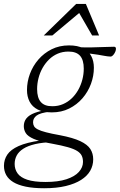

<svg xmlns="http://www.w3.org/2000/svg" viewBox="-74 -736 621 996"><path d="M500 -442.5Q492.5 -442.5 483.5 -443.8Q474.5 -445 462.5 -447.2Q450.5 -449.5 434.2 -452.2Q418 -455 396 -457.5Q374 -460 344 -461.5L321.5 -491.5Q363.5 -489.5 401.8 -490.2Q440 -491 470 -492.2Q500 -493.5 517.5 -493.5Q522.5 -493.5 525 -490.8Q527.5 -488 527.5 -483Q527.5 -476.5 524.8 -469.5Q522 -462.5 517.8 -456.2Q513.5 -450 508.8 -446.2Q504 -442.5 500 -442.5ZM198 -185Q228 -185 253.2 -196Q278.5 -207 298.2 -226Q318 -245 332 -270Q346 -295 353.2 -323Q360.5 -351 360.5 -380Q360.5 -425 341.2 -446.8Q322 -468.5 281 -468.5Q251 -468.5 225.8 -457.8Q200.5 -447 180.8 -427.8Q161 -408.5 147 -383.8Q133 -359 125.8 -330.8Q118.5 -302.5 118.5 -274Q118.5 -229 137.8 -206.8Q157 -184.5 198 -185ZM284 -500.5Q329 -500.5 357.5 -485.8Q386 -471 399.5 -445Q413 -419 413 -384.5Q413 -342 397.8 -300.8Q382.5 -259.5 353.8 -226.2Q325 -193 285 -173Q245 -153 195 -153Q150 -153 121.5 -167.8Q93 -182.5 79.5 -208.8Q66 -235 66 -269Q66 -311.5 81.2 -352.8Q96.5 -394 125.2 -427.2Q154 -460.5 194 -480.5Q234 -500.5 284 -500.5ZM155 240.5Q99 240.5 59.5 232.2Q20 224 -5 208.8Q-30 193.5 -41.8 172Q-53.5 150.5 -53.5 124.5Q-53.5 92 -36 66Q-18.5 40 22.8 21.5Q64 3 135 -7L157.5 -19.5L203.5 1Q147 2.5 108.5 11.5Q70 20.5 46.5 35.8Q23 51 12.5 71Q2 91 2 114.5Q2 142 17 163.2Q32 184.5 67.2 196.2Q102.5 208 162 208Q227.5 208 270.8 193.8Q314 179.5 335.2 155.8Q356.5 132 356.5 104Q356.5 85.5 350 71.8Q343.5 58 326.5 47.2Q309.5 36.5 278 27.5Q246.5 18.5 197 9.5Q133 -1.5 101.5 -15.2Q70 -29 59.8 -45.5Q49.5 -62 49.5 -81.5Q49.5 -105 63 -122Q76.5 -139 105.8 -150.2Q135 -161.5 181.5 -167.5L185 -156.5Q134 -150.5 115.8 -136.5Q97.5 -122.5 97.5 -102Q97.5 -90 102.8 -81Q108 -72 122.5 -64.5Q137 -57 164.8 -49.8Q192.5 -42.5 237.5 -34.5Q305 -21.5 342.5 -3.8Q380 14 394.8 37.2Q409.5 60.5 409.5 90.5Q409.5 122.5 394 149.8Q378.5 177 346.8 197.2Q315 217.5 267.2 229Q219.5 240.5 155 240.5ZM153 -552 321 -715.5H371.5L440 -552H404L331 -678.5H348.5L197.5 -552Z"/></svg>

Font: Newsreader 9pt Light
Style: Italic
Weight: 300
Italic angle: -17°
Designer: Hugues Gentile
Foundry: Production Type
Version: Version 1.003